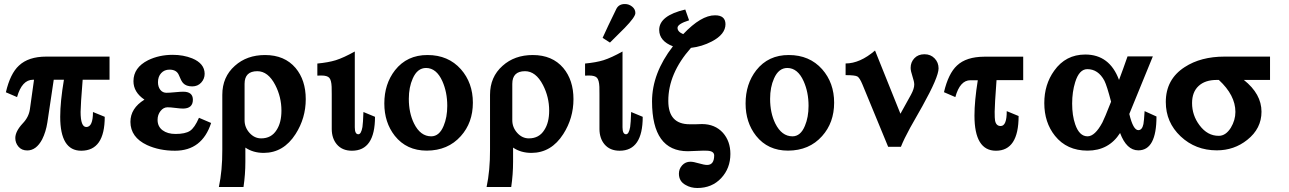

<svg xmlns="http://www.w3.org/2000/svg" viewBox="-20 -731 6420 956"><path d="M525.4 -334H391.6Q381.3 -206.5 381.3 -173.8Q381.3 -98.6 409.7 -98.6Q442.9 -98.6 442.9 -173.3L501.5 -149.4Q501.5 19.5 384.3 19.5Q279.8 19.5 279.8 -149.4Q279.8 -224.6 298.3 -334H247.6L215.8 -121.1Q208.5 -74.2 189.9 -37.1Q160.6 18.1 115.7 18.1Q87.9 18.1 72 -0.7Q56.2 -19.5 56.2 -43.5Q56.2 -76.7 92.8 -116.2Q123.5 -147.9 128.9 -187.5L149.4 -334H144.5Q89.4 -334 64.9 -247.6L9.3 -271.5Q30.8 -364.3 74.2 -404.3Q121.6 -449.2 210.4 -449.2H525.4Z M1031.2 -118.7Q986.3 19.5 851.1 19.5Q773.4 19.5 711.9 -8.8Q629.9 -47.4 629.4 -124Q629.4 -191.9 699.2 -234.9Q644.5 -272 644.5 -326.7Q644.5 -394.5 717.3 -431.2Q772.5 -458 839.8 -458Q893.1 -458 937 -440.4Q998.5 -415 999 -363.8Q999 -338.4 981.7 -319.6Q964.4 -300.8 937 -300.8Q906.7 -300.8 891.6 -317.4Q882.3 -327.6 871.1 -356Q859.9 -384.3 824.2 -384.3Q798.3 -384.3 782.5 -366.9Q766.6 -349.6 766.6 -321.8Q766.6 -298.8 778.1 -283.9Q789.6 -269 809.1 -269Q822.8 -269 850.8 -271.7Q878.9 -274.4 892.1 -274.4Q940.4 -274.4 940.4 -234.4Q940.4 -190.9 891.6 -190.4Q878.9 -190.4 853.5 -193.6Q828.1 -196.8 814.5 -196.8Q793.9 -196.8 779.3 -178.2Q764.6 -159.7 764.6 -134.3Q764.6 -101.1 789.3 -82.5Q814 -64 854 -64Q902.3 -64 925.8 -79.3Q949.2 -94.7 970.7 -144.5Z M1451.7 -63.5Q1392.1 29.8 1293.5 30.3Q1240.2 30.3 1201.7 3.9V73.7Q1201.7 137.7 1192.4 200.2H1069.8Q1087.4 117.2 1086.9 14.2V-258.8Q1086.9 -348.1 1149.4 -403.3Q1209 -457 1299.8 -457Q1397 -457 1451.7 -392.6Q1502.4 -332 1502.4 -237.3Q1502.4 -142.6 1451.7 -63.5ZM1381.3 -180.2Q1381.3 -248 1350.6 -307.6Q1314.9 -376.5 1261.2 -376.5Q1197.8 -376.5 1197.8 -313.5V-132.3Q1197.8 -96.7 1222.4 -69.3Q1247.1 -42 1280.3 -42Q1331.5 -42 1357.4 -84Q1381.3 -120.6 1381.3 -180.2Z M1847.2 -149.4Q1847.2 19.5 1732.4 19.5Q1683.6 19.5 1656.7 -12.7Q1632.3 -42 1631.8 -87.9V-261.7Q1631.8 -292.5 1631.3 -298.8Q1629.9 -332 1619.6 -343.5Q1609.4 -355 1580.1 -355Q1571.3 -355 1560.1 -354.5V-414.6Q1615.2 -419.9 1651.9 -431.2Q1691.4 -443.8 1746.6 -474.6V-97.2Q1746.6 -62.5 1764.2 -62.5Q1778.3 -62.5 1784.7 -98.6Q1787.6 -117.7 1789.6 -173.3Z M2334.5 -219.7Q2334.5 -120.1 2274.4 -53.2Q2210.4 18.6 2105 19Q2004.4 19 1945.8 -54.7Q1893.6 -121.1 1893.6 -215.8Q1893.6 -313 1946.8 -381.3Q2006.8 -457.5 2108.9 -457Q2211.9 -457 2274.9 -386.2Q2334.5 -318.4 2334.5 -219.7ZM2207 -204.1Q2207 -272 2182.6 -326.7Q2153.3 -392.1 2101.6 -392.6Q2058.1 -392.6 2035.2 -340.3Q2015.6 -296.9 2015.6 -238.8Q2015.6 -168.9 2041.5 -116.2Q2073.2 -52.2 2127 -52.2Q2167.5 -52.2 2189 -104.5Q2207 -147 2207 -204.1Z M2784.7 -63.5Q2725.1 29.8 2626.5 30.3Q2573.2 30.3 2534.7 3.9V73.7Q2534.7 137.7 2525.4 200.2H2402.8Q2420.4 117.2 2419.9 14.2V-258.8Q2419.9 -348.1 2482.4 -403.3Q2542 -457 2632.8 -457Q2730 -457 2784.7 -392.6Q2835.4 -332 2835.4 -237.3Q2835.4 -142.6 2784.7 -63.5ZM2714.4 -180.2Q2714.4 -248 2683.6 -307.6Q2647.9 -376.5 2594.2 -376.5Q2530.8 -376.5 2530.8 -313.5V-132.3Q2530.8 -96.7 2555.4 -69.3Q2580.1 -42 2613.3 -42Q2664.6 -42 2690.4 -84Q2714.4 -120.6 2714.4 -180.2Z M3180.2 -149.4Q3180.2 19.5 3065.4 19.5Q3016.6 19.5 2989.7 -12.7Q2965.3 -42 2964.8 -87.9V-261.7Q2964.8 -292.5 2964.4 -298.8Q2962.9 -332 2952.6 -343.5Q2942.4 -355 2913.1 -355Q2904.3 -355 2893.1 -354.5V-414.6Q2948.2 -419.9 2984.9 -431.2Q3024.4 -443.8 3079.6 -474.6V-97.2Q3079.6 -62.5 3097.2 -62.5Q3111.3 -62.5 3117.7 -98.6Q3120.6 -117.7 3122.6 -173.3ZM3090.3 -591.8Q3063.5 -565.9 3017.1 -519L2980.5 -542.5Q3003.4 -593.8 3049.3 -687.5Q3062 -711.4 3092.3 -710.9Q3111.3 -710.9 3127.4 -698.2Q3143.6 -685.5 3143.6 -666Q3143.6 -646.5 3090.3 -591.8Z M3616.7 35.6Q3616.7 106.9 3570.8 156Q3524.9 205.1 3452.1 205.1Q3419.9 205.1 3394.5 190.4Q3360.4 172.4 3360.4 133.8Q3360.4 109.9 3376.7 92Q3393.1 74.2 3417.5 74.2Q3432.6 74.2 3459.7 82.3Q3486.8 90.3 3501 90.3Q3535.6 90.3 3536.1 43.5Q3536.1 21.5 3502.9 19.5Q3496.6 18.6 3482.4 19Q3468.8 19 3443.4 20.5Q3418 22 3404.8 22Q3227.1 22 3226.6 -225.6Q3226.6 -366.2 3330.6 -500.5Q3262.7 -526.4 3262.2 -582Q3262.2 -653.3 3392.1 -683.6L3411.1 -629.9Q3353.5 -611.8 3353.5 -592.3Q3353.5 -572.8 3381.8 -561Q3471.2 -655.3 3540.5 -654.8Q3591.8 -654.8 3592.3 -610.8Q3592.3 -560.1 3523.9 -524.4Q3475.1 -499 3420.4 -492.7Q3307.1 -364.7 3307.6 -228Q3307.6 -112.3 3414.1 -112.3H3444.8Q3464.4 -113.3 3475.1 -113.3Q3540 -113.3 3579.6 -69.8Q3616.7 -27.8 3616.7 35.6Z M4133.3 -219.7Q4133.3 -120.1 4073.2 -53.2Q4009.3 18.6 3903.8 19Q3803.2 19 3744.6 -54.7Q3692.4 -121.1 3692.4 -215.8Q3692.4 -313 3745.6 -381.3Q3805.7 -457.5 3907.7 -457Q4010.7 -457 4073.7 -386.2Q4133.3 -318.4 4133.3 -219.7ZM4005.9 -204.1Q4005.9 -272 3981.4 -326.7Q3952.1 -392.1 3900.4 -392.6Q3856.9 -392.6 3834 -340.3Q3814.5 -296.9 3814.5 -238.8Q3814.5 -168.9 3840.3 -116.2Q3872.1 -52.2 3925.8 -52.2Q3966.3 -52.2 3987.8 -104.5Q4005.9 -147 4005.9 -204.1Z M4653.3 -390.6Q4653.3 -347.2 4572.8 -202.6L4511.7 -94.7Q4481 -38.6 4465.8 0H4402.3L4274.4 -310.1Q4260.7 -343.3 4249.3 -350.1Q4237.8 -356.9 4190.4 -356.9V-415Q4261.7 -415 4336.9 -479.5L4463.4 -164.6L4515.6 -258.8Q4532.2 -289.1 4532.2 -310.1Q4532.2 -324.2 4523.2 -351.1Q4514.2 -377.9 4514.2 -393.1Q4514.2 -421.4 4533 -441.2Q4551.8 -460.9 4583 -460.9Q4613.8 -460.9 4633.5 -440.4Q4653.3 -419.9 4653.3 -390.6Z M5074.7 -332H4941.9Q4932.6 -205.6 4932.6 -174.8Q4932.6 -140.6 4934.6 -130.4Q4939.9 -103.5 4962.4 -103.5Q4993.2 -103.5 4992.7 -177.7L5051.8 -153.3Q5051.8 19.5 4939 19.5Q4832 19.5 4832 -155.3Q4832 -228 4848.6 -331.5H4812Q4759.8 -331.5 4736.8 -247.6L4680.2 -272Q4702.1 -365.2 4745.1 -404.8Q4791 -448.2 4880.4 -448.7H5074.7Z M5738.3 -150.9Q5738.3 17.6 5647.9 17.6Q5589.4 17.6 5557.1 -68.8Q5501 19 5395 19Q5292 19 5232.9 -54.7Q5179.7 -121.1 5179.7 -217.8Q5179.7 -310.5 5229 -378.9Q5286.1 -459.5 5383.8 -459.5Q5504.9 -459.5 5551.8 -333Q5571.3 -384.3 5594.2 -450.2H5720.2L5603 -163.6Q5622.1 -83 5647.9 -83Q5667 -83 5673.3 -113.3Q5676.3 -128.9 5679.2 -177.7ZM5512.2 -224.6Q5491.7 -303.7 5479 -329.1Q5448.2 -386.7 5394 -386.7Q5353.5 -386.7 5333.5 -321.8Q5318.4 -273.4 5318.4 -215.3Q5318.4 -155.8 5333.5 -112.3Q5354 -52.2 5395 -52.2Q5432.1 -52.2 5469.2 -121.6Q5479 -140.1 5512.2 -224.6Z M6303.7 -333H6173.3Q6261.2 -263.2 6261.2 -174.8Q6261.2 -90.8 6190.4 -34.7Q6125 17.6 6038.6 17.6Q5932.6 17.6 5858.6 -52Q5784.7 -121.6 5784.7 -223.1Q5784.7 -336.4 5878.9 -397Q5959 -449.2 6077.6 -449.2H6303.7ZM6131.3 -173.8Q6131.3 -256.8 6048.8 -333H6038.6Q5980 -333 5947.8 -302.7Q5915.5 -272.5 5915.5 -217.8Q5915.5 -156.7 5952.6 -107.4Q5992.2 -54.2 6048.8 -54.7Q6083 -54.7 6108.4 -94.7Q6131.3 -132.8 6131.3 -173.8Z"/></svg>

Font: Accordance
Style: Bold
Weight: 700
Version: Version 1.2 (build January 31, 2020) Miklal Software Solutio